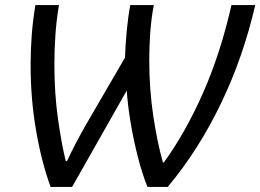

<svg xmlns="http://www.w3.org/2000/svg" viewBox="-20 -734 1029 759"><path d="M180 5Q144 -94 122.5 -218.5Q101 -343 101 -477Q101 -536 105.5 -595.5Q110 -655 120 -714H213Q203 -654 199 -595.5Q195 -537 195 -481Q195 -365 209 -265.5Q223 -166 240 -97H245Q258 -126 278 -164.5Q298 -203 321 -243L474 -506Q476 -558 481 -612Q486 -666 495 -714H588Q578 -661 574 -606Q570 -551 570 -497Q570 -381 586 -275Q602 -169 624 -92H628Q714 -211 783 -367.5Q852 -524 895 -714H989Q942 -509 853.5 -325Q765 -141 643 5H563Q542 -47 525 -113.5Q508 -180 496.5 -248.5Q485 -317 481 -376L265 5Z"/></svg>

Font: Noto Sans
Style: Italic
Weight: 400
Italic angle: -12°
Designer: Monotype Design Team
Foundry: Monotype Imaging Inc.
Version: Version 2.013; ttfautohint (v1.8.4.7-5d5b)